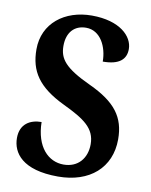

<svg xmlns="http://www.w3.org/2000/svg" viewBox="-83 -786 672 857"><g transform="rotate(10 253.0 -357.0)"><path d="M239 10C382 10 475 -71 475 -200C475 -300 429 -362 308 -418C189 -473 162 -511 162 -569C162 -631 196 -666 248 -666C314 -666 347 -596 347 -530C422 -530 452 -559 452 -605C452 -663 391 -724 264 -724C141 -724 46 -651 46 -533C46 -434 89 -368 210 -310C306 -264 358 -230 358 -157C358 -94 320 -47 254 -47C185 -47 127 -104 125 -217C74 -217 29 -192 29 -128C29 -61 77 10 239 10Z"/></g></svg>

Font: Noto Serif Devanagari Condensed
Style: Bold
Weight: 700
Width: 3
Designer: Universal Thirst, Indian Type Foundry and the Monotype Design Team
Foundry: Monotype Imaging Inc.
Version: Version 2.004